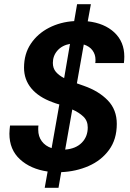

<svg xmlns="http://www.w3.org/2000/svg" viewBox="-20 -812 624 919"><path d="M194 87 208 9Q126 -3 75.5 -49.5Q25 -96 25 -172Q25 -181 26 -191.5Q27 -202 28 -211H164Q163 -206 163 -201Q163 -196 163 -191Q163 -159 180 -136Q197 -113 227 -103L264 -312Q256 -314 247.5 -317Q239 -320 231 -323Q165 -347 130 -389Q95 -431 95 -488Q95 -554 127.5 -602.5Q160 -651 214.5 -679Q269 -707 335 -711L349 -792H415L400 -710Q480 -701 527.5 -656.5Q575 -612 575 -541Q575 -534 574.5 -526Q574 -518 573 -510H436Q437 -515 437 -519Q437 -523 437 -527Q437 -551 423 -570.5Q409 -590 381 -599L348 -413Q356 -410 365 -407Q374 -404 382 -401Q453 -376 496 -331.5Q539 -287 539 -219Q539 -145 502 -94.5Q465 -44 404.5 -17.5Q344 9 273 12L260 87ZM292 -96Q343 -100 371.5 -129Q400 -158 400 -202Q400 -234 379 -254Q358 -274 326 -288ZM287 -438 315 -602Q277 -595 255 -570Q233 -545 233 -511Q233 -485 247.5 -468Q262 -451 287 -438Z"/></svg>

Font: Rethink Sans
Style: Bold Italic
Weight: 700
Italic angle: -10°
Designer: The Rethink Sans project authors (Hans Thiessen). DM Sans designed by Colophon Foundry.
Foundry: Rethink Communications LLC
Version: Version 1.001